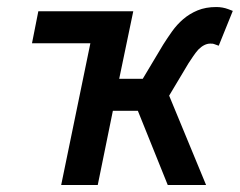

<svg xmlns="http://www.w3.org/2000/svg" viewBox="-20 -526 682 546"><path d="M237 -403H71L89 -494H359L319 -302H386L444 -399Q456 -418 469.5 -437Q483 -456 501 -471.5Q519 -487 542 -496.5Q565 -506 595 -506Q613 -506 629 -500L642 -495L602 -396L588 -401Q586 -402 578 -402Q561 -402 544 -385Q536 -376 529 -365.5Q522 -355 516 -346L461 -254L566 0H457L372 -211H301L258 0H154Z"/></svg>

Font: Codetta
Style: Bold Italic
Weight: 700
Italic angle: -11°
Designer: Ulrich Proeller
Foundry: PROSA GmbH
Version: Version 2.00;September 29, 2018;FontCreator 11.5.0.2427 64-b